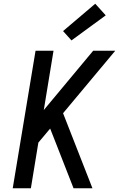

<svg xmlns="http://www.w3.org/2000/svg" viewBox="-20 -1006 640 1026"><path d="M48 0 170 -735H266L214 -418L478 -735H596L317 -401L474 0H373L265 -276L248 -319L185 -244L145 0ZM362 -790 317 -840 489 -986 545 -924Z"/></svg>

Font: Iosevka SS04 Medium Extended
Style: Italic
Weight: 500
Width: 7
Italic angle: -9°
Monospace: yes
Designer: Belleve Invis
Foundry: Belleve Invis
Version: Version 19.0.0; ttfautohint (v1.8.4)